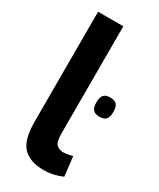

<svg xmlns="http://www.w3.org/2000/svg" viewBox="-192 -803 727 876"><g transform="rotate(30 171.5 -365.0)"><path d="M185 -740V-175Q185 -131 199 -118Q213 -105 235 -105Q254 -105 283 -113L295 -11Q275 -2 250 4Q225 10 196 10Q126 10 89 -27Q52 -64 52 -163V-740ZM296 -328Q273 -328 262.5 -339.5Q252 -351 252 -378Q252 -406 262.5 -417.5Q273 -429 296 -429Q320 -429 330.5 -417.5Q341 -406 341 -378Q341 -351 330.5 -339.5Q320 -328 296 -328Z"/></g></svg>

Font: Georama SemiBold
Style: Regular
Weight: 600
Designer: Jean-Baptiste Levee
Foundry: Production Type
Version: Version 1.000